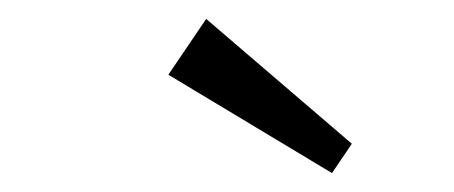

<svg xmlns="http://www.w3.org/2000/svg" viewBox="-20 -703 480 203"><path d="M352 -551 331 -520 158 -624 198 -683Z"/></svg>

Font: Zilla Slab
Style: Regular
Weight: 400
Designer: Typotheque.com
Foundry: Typotheque type foundry
Version: Version 1.1; 2017; ttfautohint (v1.6)